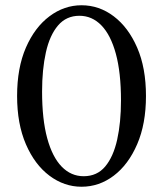

<svg xmlns="http://www.w3.org/2000/svg" viewBox="-20 -700 620 730"><path d="M290 10Q224 10 168 -32Q112 -74 78.5 -151.5Q45 -229 45 -335Q45 -442 78.5 -519Q112 -596 168 -638Q224 -680 290 -680Q357 -680 412.5 -638Q468 -596 501.5 -519Q535 -442 535 -335Q535 -229 501.5 -151.5Q468 -74 412.5 -32Q357 10 290 10ZM298 -30Q349 -30 380 -67Q411 -104 425.5 -169Q440 -234 440 -318Q440 -424 420.5 -495.5Q401 -567 365.5 -603.5Q330 -640 282 -640Q232 -640 200.5 -603Q169 -566 154.5 -501Q140 -436 140 -352Q140 -246 159.5 -174.5Q179 -103 214.5 -66.5Q250 -30 298 -30Z"/></svg>

Font: Brygada 1918
Style: Regular
Weight: 400
Designer: Mateusz Machalski | Borys Kosmynka | Przemek Hoffer
Foundry: NIEPODLEGLA 2018
Version: Version 3.006